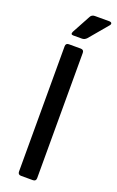

<svg xmlns="http://www.w3.org/2000/svg" viewBox="-169 -923 587 964"><g transform="rotate(20 124.5 -440.5)"><path d="M159 -881H237Q245 -881 248 -876Q251 -871 246 -864L161 -763Q150 -752 137 -752H90Q74 -752 82 -769L134 -865Q141 -881 159 -881ZM148 0H85Q68 0 68 -17V-686Q68 -703 85 -703H148Q165 -703 165 -686V-17Q165 0 148 0Z"/></g></svg>

Font: Rajdhani Semibold
Style: Regular
Weight: 600
Designer: Satya Rajpurohit, Jyotish Sonowal
Foundry: Indian Type Foundry
Version: Version 1.200;PS 1.0;hotconv 1.0.78;makeotf.lib2.5.61930; tt